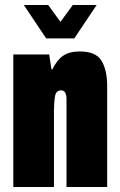

<svg xmlns="http://www.w3.org/2000/svg" viewBox="-20 -745 477 765"><path d="M75 -725H172L221 -658L270 -725H365L276 -592H164ZM33 0V-528H176L185 -469H189Q206 -505 231 -522.5Q256 -540 298 -540Q362 -540 384.5 -503Q407 -466 407 -402V0H245V-350Q245 -366 240 -375.5Q235 -385 223 -385Q203 -385 199 -360.5Q195 -336 195 -302V0Z"/></svg>

Font: Archivo ExtraCondensed Black
Style: Regular
Weight: 900
Width: 2
Designer: Hector Gatti
Foundry: Omnibus-Type
Version: Version 2.001; ttfautohint (v1.8.3)